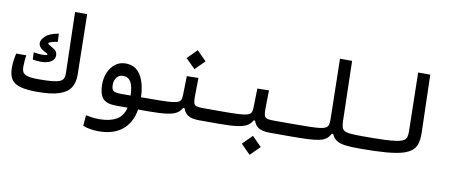

<svg xmlns="http://www.w3.org/2000/svg" viewBox="-77 -1014 3670 1571"><g transform="rotate(10 1758.0 -229.0)"><path d="M246.6 3.9Q158.7 3.9 106 -10Q53.2 -23.9 29.8 -58.8Q6.3 -93.8 6.3 -156.2Q6.3 -184.1 10.5 -216.6Q14.6 -249 21.5 -274.9H105Q101.6 -252.9 99.4 -228.3Q97.2 -203.6 97.2 -181.2Q97.2 -152.8 106.2 -134.8Q115.2 -116.7 146 -108.2Q176.8 -99.6 240.7 -99.6Q310.5 -99.6 352.5 -104Q394.5 -108.4 415.8 -118.7Q437 -128.9 443.8 -146.2Q450.7 -163.6 449.7 -189L436.5 -693.4H537.1L546.4 -193.8Q547.9 -128.9 520.8 -85Q493.7 -41 428 -18.6Q362.3 3.9 246.6 3.9ZM235.4 -243.7Q213.9 -243.7 195.1 -245.6Q176.3 -247.6 163.1 -250.5L160.6 -310.1Q180.2 -306.6 197.5 -304.7Q214.8 -302.7 232.4 -302.7Q257.3 -302.7 265.9 -305.2Q274.4 -307.6 274.4 -311.5Q274.4 -316.9 267.1 -320.6Q259.8 -324.2 236.8 -336.9Q195.8 -359.9 195.8 -395Q195.8 -420.9 227.8 -451.7Q259.8 -482.4 336.4 -496.1L339.8 -428.2Q299.8 -422.4 282.2 -415.3Q264.6 -408.2 264.6 -402.8Q264.6 -396.5 299.8 -377Q328.1 -361.8 336.9 -347.9Q345.7 -334 345.7 -316.9Q345.7 -291.5 329.8 -275.4Q314 -259.3 288.6 -251.5Q263.2 -243.7 235.4 -243.7Z M793.9 234.4Q759.3 234.4 724.4 228.5Q689.5 222.7 664.1 211.9L671.4 123Q700.2 128.9 726.3 132.3Q752.4 135.7 785.2 135.7Q867.2 135.7 922.4 106.2Q977.5 76.7 995.6 2.9H902.8Q817.4 2.9 787.4 -35.2Q757.3 -73.2 757.3 -149.9Q757.3 -204.1 777.1 -249.8Q796.9 -295.4 833 -323Q869.1 -350.6 918 -350.6Q1000.5 -350.6 1042.7 -283.4Q1085 -216.3 1088.9 -100.1L1171.9 -100.6Q1194.3 -100.6 1203.9 -89.6Q1213.4 -78.6 1213.4 -47.9Q1213.4 -19.5 1201.2 -8.3Q1189 2.9 1167 2.9H1083Q1064.5 114.7 991 174.6Q917.5 234.4 793.9 234.4ZM1002.9 -99.1Q1000 -178.2 978.8 -212.6Q957.5 -247.1 916.5 -247.1Q882.8 -247.1 863 -223.1Q843.3 -199.2 843.3 -160.2Q843.3 -123.5 859.1 -111.3Q875 -99.1 924.3 -99.1Q944.8 -99.1 963.9 -99.1Q982.9 -99.1 1002.9 -99.1Z M1166 2.9 1171.9 -100.6Q1258.3 -100.6 1308.8 -103Q1359.4 -105.5 1384 -112.8Q1408.7 -120.1 1416.3 -134.8Q1423.8 -149.4 1424.3 -174.3L1428.2 -335.4L1524.4 -337.4L1522 -179.2Q1522 -143.6 1527.8 -127Q1533.7 -110.4 1551.3 -105.5Q1568.8 -100.6 1604.5 -100.6H1757.8Q1776.4 -100.6 1785.4 -87.6Q1794.4 -74.7 1794.4 -56.2Q1794.4 -22 1782 -9.5Q1769.5 2.9 1752 2.9H1593.3Q1526.9 2.9 1496.6 -17.1Q1466.3 -37.1 1455.6 -73.7H1443.4Q1428.7 -44.9 1399.9 -28.1Q1371.1 -11.2 1315.9 -4.2Q1260.7 2.9 1166 2.9ZM1479.5 -402.3 1400.9 -481 1479.5 -560.1 1558.1 -481Z M1752 2.9 1757.8 -100.6Q1844.2 -100.6 1894.8 -103Q1945.3 -105.5 1970 -112.8Q1994.6 -120.1 2002.2 -134.8Q2009.8 -149.4 2010.3 -174.3L2014.2 -335.4L2110.4 -337.4L2107.9 -179.2Q2107.9 -143.6 2113.8 -127Q2119.6 -110.4 2137.2 -105.5Q2154.8 -100.6 2190.4 -100.6H2343.8Q2362.3 -100.6 2371.3 -87.6Q2380.4 -74.7 2380.4 -56.2Q2380.4 -22 2367.9 -9.5Q2355.5 2.9 2337.9 2.9H2179.2Q2112.8 2.9 2082.5 -17.1Q2052.2 -37.1 2041.5 -73.7H2029.3Q2014.6 -44.9 1985.8 -28.1Q1957 -11.2 1901.9 -4.2Q1846.7 2.9 1752 2.9ZM2045.9 209.5 1967.3 130.9 2045.9 51.8 2124.5 130.9Z M2337.9 2.9Q2309.6 2.9 2309.6 -51.3Q2309.6 -80.1 2319.3 -90.3Q2329.1 -100.6 2343.8 -100.6Q2431.2 -100.6 2487.8 -101.8Q2544.4 -103 2577.1 -107.4Q2609.9 -111.8 2625.2 -122.1Q2640.6 -132.3 2644.3 -149.9Q2647.9 -167.5 2647.5 -195.3L2637.7 -693.4H2738.3L2750.5 -199.7Q2751.5 -166.5 2756.6 -146.7Q2761.7 -127 2778.8 -116.9Q2795.9 -106.9 2831.8 -103.8Q2867.7 -100.6 2929.7 -100.6Q2966.3 -100.6 2966.3 -51.3Q2966.3 -20.5 2955.8 -8.8Q2945.3 2.9 2923.8 2.9Q2850.6 2.9 2804 -2.9Q2757.3 -8.8 2730.5 -26.1Q2703.6 -43.5 2689.5 -77.6H2678.2Q2665 -51.3 2645.3 -35.4Q2625.5 -19.5 2589.4 -11.2Q2553.2 -2.9 2492.7 0Q2432.1 2.9 2337.9 2.9Z M2923.8 2.9Q2895.5 2.9 2895.5 -51.3Q2895.5 -80.1 2905.3 -90.3Q2915 -100.6 2929.7 -100.6Q3034.7 -100.6 3103 -103Q3171.4 -105.5 3210.9 -111.8Q3250.5 -118.2 3269 -129.9Q3287.6 -141.6 3292.5 -160.2Q3297.4 -178.7 3296.9 -205.1L3287.1 -693.4H3387.7L3400.9 -219.7Q3402.3 -169.4 3394 -132.1Q3385.7 -94.7 3359.1 -68.8Q3332.5 -43 3279.8 -27.1Q3227.1 -11.2 3140.1 -4.2Q3053.2 2.9 2923.8 2.9Z"/></g></svg>

Font: Cascadia Code NF
Style: Regular
Weight: 400
Monospace: yes
Designer: Aaron Bell
Foundry: Saja Typeworks
Version: Version 2404.023; ttfautohint (v1.8.4)